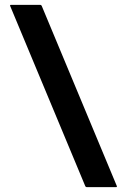

<svg xmlns="http://www.w3.org/2000/svg" viewBox="-20 -720 510 790"><path d="M460.5 45Q462.5 50 457.5 50H337.5Q332.5 50 330.5 45L22 -695Q20 -700 25 -700H145Q150 -700 152 -695Z"/></svg>

Font: MFEK Sans
Style: Bold
Weight: 700
Designer: Owen Earl
Foundry: indestructible type*
Version: Version 0.001; ttfautohint (v1.8.4.7-5d5b)